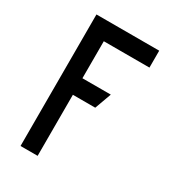

<svg xmlns="http://www.w3.org/2000/svg" viewBox="-172 -793 793 885"><g transform="rotate(30 224.5 -350.0)"><path d="M169 0V-325H288L320 -413H169V-610H412V-700H78V0Z"/></g></svg>

Font: Advent Pro
Style: SemiBold
Weight: 600
Designer: Andreas Kalpakidis
Foundry: Andreas Kalpakidis
Version: Version 2.002 2008